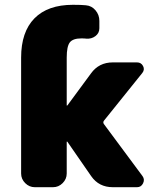

<svg xmlns="http://www.w3.org/2000/svg" viewBox="-20 -780 653 800"><path d="M413 -263 574 -46Q584 -32 576 -16Q568 0 551 0H450Q392 0 360 -46L261 -189Q261 -190 259 -190Q258 -190 258 -189V-57Q258 -34 241 -17Q224 0 201 0H125Q102 0 85 -17Q68 -34 68 -57V-540Q68 -647 123.5 -703.5Q179 -760 284 -760Q320 -760 338 -758Q362 -756 378 -737Q394 -718 394 -693V-662Q394 -642 377.5 -629.5Q361 -617 339 -619Q332 -620 319 -620Q284 -620 271 -603.5Q258 -587 258 -540V-341Q258 -340 259 -340L261 -341L359 -474Q392 -520 450 -520H551Q568 -520 576 -505Q584 -490 573 -476L413 -277Q408 -270 413 -263Z"/></svg>

Font: Rounded Mplus 1c Black
Style: Regular
Weight: 900
Version: Version 1.059.20150529